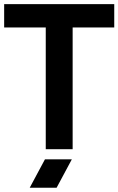

<svg xmlns="http://www.w3.org/2000/svg" viewBox="-20 -718 570 924"><path d="M529.8 -698.2V-585.9H329.6V0H200.2V-585.9H0V-698.2ZM325.7 48.8 252.4 185.5H123L196.3 48.8Z"/></svg>

Font: SansationBold
Style: Bold
Weight: 700
Designer: Bernd Montag
Version: Version 1.301